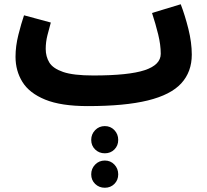

<svg xmlns="http://www.w3.org/2000/svg" viewBox="-20 -478 972 903"><path d="M393 21Q267 21 192.5 -9.5Q118 -40 85.5 -92.5Q53 -145 53 -211Q53 -261 66.5 -314.5Q80 -368 93 -406L219 -372Q211 -344 203 -312Q195 -280 195 -248Q195 -212 212 -184Q229 -156 277 -139.5Q325 -123 419 -123Q585 -123 660.5 -148Q736 -173 736 -225Q736 -267 724 -316Q712 -365 695 -417L830 -458Q850 -406 866 -342Q882 -278 882 -221Q882 -140 832.5 -86Q783 -32 675 -5.5Q567 21 393 21ZM473 243Q446 243 427.5 225Q409 207 409 180Q409 153 427.5 134Q446 115 473 115Q500 115 518 134Q536 153 536 180Q536 207 518 225Q500 243 473 243ZM473 405Q446 405 427.5 387Q409 369 409 342Q409 315 427.5 296Q446 277 473 277Q500 277 518 296Q536 315 536 342Q536 369 518 387Q500 405 473 405Z"/></svg>

Font: Noto Sans Arabic ExtCond ExtBd
Style: Regular
Weight: 800
Width: 2
Designer: Monotype Design Team, Nadine Chahine, Nizar Qandah and Khaled Hosny
Foundry: Monotype Imaging Inc.
Version: Version 2.012; ttfautohint (v1.8.4.7-5d5b)